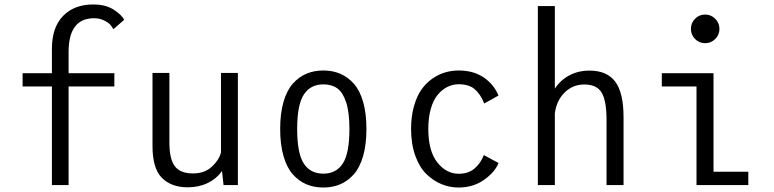

<svg xmlns="http://www.w3.org/2000/svg" viewBox="-20 -827 3460 858"><path d="M81 -500H212V-609.5Q212 -704.5 261.8 -755.8Q311.5 -807 396.5 -807Q452.5 -807 488.2 -783.8Q524 -760.5 535 -738.5L486.5 -696.5Q481 -707 472.8 -716.5Q464.5 -726 444.8 -735.8Q425 -745.5 400.5 -745.5Q286.5 -745.5 286.5 -594.5V-500H491V-440.5H286.5V0H212V-440.5H81Z M819 10Q745 10 703.2 -32.5Q661.5 -75 661.5 -174.5V-501H737V-190Q737 -117 761 -84.5Q785 -52 843 -52Q894 -52 926.8 -82.2Q959.5 -112.5 967.5 -146V-501H1043V0H979L972 -63Q948 -28.5 908.2 -9.2Q868.5 10 819 10Z M1425 11Q1383 11 1349 -3.5Q1315 -18 1288.2 -48.2Q1261.5 -78.5 1246.8 -130Q1232 -181.5 1232 -251Q1232 -320 1246.8 -371.2Q1261.5 -422.5 1288.2 -452.8Q1315 -483 1349 -497.5Q1383 -512 1425 -512Q1466.5 -512 1500.5 -497.5Q1534.5 -483 1561.2 -453Q1588 -423 1602.8 -371.5Q1617.5 -320 1617.5 -251Q1617.5 -181.5 1602.8 -130Q1588 -78.5 1561.2 -48.2Q1534.5 -18 1500.5 -3.5Q1466.5 11 1425 11ZM1425 -51Q1482.5 -51 1512 -96.5Q1541.5 -142 1541.5 -251Q1541.5 -324.5 1527 -369.2Q1512.5 -414 1487.5 -432Q1462.5 -450 1425 -450Q1367.5 -450 1337.8 -404.5Q1308 -359 1308 -251Q1308 -141.5 1337.5 -96.2Q1367 -51 1425 -51Z M2208 -98.5Q2191 -57 2142.5 -23Q2094 11 2029.5 11Q1989.5 11 1953 -4Q1916.5 -19 1885.5 -49Q1854.5 -79 1835.8 -131.2Q1817 -183.5 1817 -251Q1817 -306 1829.5 -351Q1842 -396 1862.5 -425.5Q1883 -455 1911 -474.8Q1939 -494.5 1968.5 -503.2Q1998 -512 2029.5 -512Q2096 -512 2141.8 -480.8Q2187.5 -449.5 2207.5 -400L2144 -364.5Q2127 -407 2101 -428.8Q2075 -450.5 2030 -450.5Q2003.5 -450.5 1980 -439Q1956.5 -427.5 1936.8 -404.5Q1917 -381.5 1905.5 -342Q1894 -302.5 1894 -251Q1894 -152.5 1934 -101.5Q1974 -50.5 2030 -50.5Q2074 -50.5 2101.5 -74.8Q2129 -99 2142 -134Z M2383.5 0V-800H2459.5V-431Q2484.5 -469 2524.2 -490.2Q2564 -511.5 2614.5 -511.5Q2692 -511.5 2729.2 -462.2Q2766.5 -413 2766.5 -302V0H2690.5V-290.5Q2690.5 -376 2668.8 -412.8Q2647 -449.5 2591 -449.5Q2540 -449.5 2503.5 -413.8Q2467 -378 2459.5 -321V0Z M3176.2 -652.8Q3157.5 -634 3131 -634Q3104.5 -634 3086 -652.8Q3067.5 -671.5 3067.5 -698Q3067.5 -724.5 3086 -743.2Q3104.5 -762 3131 -762Q3157.5 -762 3176.2 -743.2Q3195 -724.5 3195 -698Q3195 -671.5 3176.2 -652.8ZM3168.5 -59.5H3324V0H3092.5V-440.5H2937.5V-500H3168.5Z"/></svg>

Font: League Mono Narrow Light
Style: Regular
Weight: 300
Width: 3
Designer: Tyler Finck
Foundry: The League of Moveable Type / Tyler Finck
Version: Version 2.210